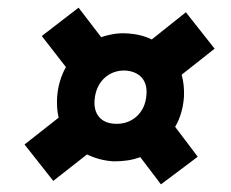

<svg xmlns="http://www.w3.org/2000/svg" viewBox="-20 -578 602 501"><path d="M278 -157C302 -157 325 -160 346 -168L400 -97L496 -169L437 -247C450 -269 458 -296 460 -325C461 -346 459 -365 454 -383L540 -451L465 -546L376 -475C356 -485 333 -490 308 -491C286 -492 264 -488 244 -481L185 -558L89 -484L152 -403C139 -380 131 -353 129 -324C128 -305 129 -288 133 -271L44 -201L119 -106L207 -175C228 -165 252 -158 278 -157ZM281 -255C243 -256 223 -281 227 -319C231 -365 264 -395 306 -394C345 -392 366 -367 362 -330C359 -283 324 -253 281 -255Z"/></svg>

Font: Fixel Display 20240404
Style: Bold Italic
Weight: 700
Italic angle: -10°
Designer: AlfaBravo + MacPaw
Foundry: Kyrylo Tkachov, Marchela Mozhyna, Serhii Makarenko, Maria Weinstein, Zakhar Kryvoshyya
Version: Version 1.211;Glyphs 3.2 (3225)